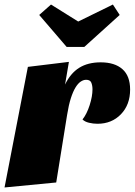

<svg xmlns="http://www.w3.org/2000/svg" viewBox="-31 -805 594 847"><path d="M-11 22 92 -510 273 -532 256 -432Q280 -482 318.5 -506Q357 -530 413 -530Q475 -530 509 -500Q543 -470 543 -410Q543 -343 502.5 -301Q462 -259 399 -259Q380 -259 361.5 -263.5Q343 -268 333 -278Q352 -302 364.5 -341Q377 -380 377 -411Q377 -427 372 -440Q367 -453 349 -453Q337 -453 325 -445Q313 -437 302 -419Q291 -401 281.5 -371.5Q272 -342 265 -298L217 0ZM263 -598 142 -739 194 -785 314 -710 467 -785 497 -739 341 -598Z"/></svg>

Font: Sansita Swashed Light Black
Style: Regular
Weight: 900
Version: Version 1.003